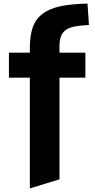

<svg xmlns="http://www.w3.org/2000/svg" viewBox="-20 -835 531 1075"><path d="M147 -400H30V-540H147V-565Q147 -635 163.5 -682Q180 -729 218.5 -758Q257 -787 318.5 -800Q380 -813 470 -815L478 -695Q431 -693 399.5 -687Q368 -681 349 -667.5Q330 -654 321.5 -632Q313 -610 313 -577V-540H458V-400H313V169L147 220Z"/></svg>

Font: Encode Sans Normal
Style: Bold
Weight: 700
Designer: Pablo Impallari, Andres Torresi
Foundry: Pablo Impallari, Andres Torresi
Version: Version 1.000; ttfautohint (v1.00) -l 8 -r 50 -G 200 -x 14 -